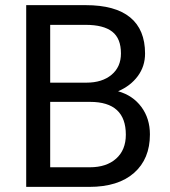

<svg xmlns="http://www.w3.org/2000/svg" viewBox="-20 -731 663 751"><path d="M82.5 0V-710.9H314.9Q430.7 -710.9 489 -663.1Q547.4 -615.2 547.4 -521.5Q547.4 -471.7 519 -433.3Q490.7 -395 441.9 -374Q499.5 -357.9 533 -312.7Q566.4 -267.6 566.4 -205.1Q566.4 -109.4 504.4 -54.7Q442.4 0 329.1 0ZM176.3 -332.5V-76.7H331.1Q396.5 -76.7 434.3 -110.6Q472.2 -144.5 472.2 -204.1Q472.2 -332.5 332.5 -332.5ZM176.3 -407.7H317.9Q379.4 -407.7 416.3 -438.5Q453.1 -469.2 453.1 -522Q453.1 -580.6 418.9 -607.2Q384.8 -633.8 314.9 -633.8H176.3Z"/></svg>

Font: Roboto
Style: Regular
Weight: 400
Designer: Google
Version: Version 2.001047; 2015